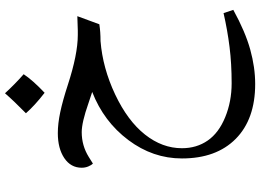

<svg xmlns="http://www.w3.org/2000/svg" viewBox="-160 -568 1067 788"><g transform="rotate(-90 374.0 -173.5)"><path d="M160.2 39.1Q160.2 99.6 191.7 145Q223.1 190.4 287.6 216.8Q352.1 243.2 426.8 243.2Q507.3 243.2 575.7 234.6Q644 226.1 714.8 210L728 250Q638.2 299.3 564.9 319.6Q491.7 339.8 423.8 339.8Q279.3 339.8 198.7 260Q118.2 180.2 118.2 39.1Q118.2 -80.1 193.8 -180.9Q269.5 -281.7 391.1 -329.1L344.2 -344.7Q266.1 -372.1 226.1 -372.1Q170.9 -372.1 124.5 -343.3L97.2 -326.2Q90.3 -333 85.2 -345.5Q80.1 -357.9 80.1 -372.1Q80.1 -417 119.6 -443.6Q159.2 -470.2 222.2 -470.2Q261.2 -470.2 308.3 -460.2Q355.5 -450.2 419.9 -429.2Q545.4 -388.2 625 -388.2H643.6L702.1 -390.1L668.9 -299.8Q637.7 -294.9 600.1 -294.9Q489.3 -286.1 380.9 -234.9Q272.5 -183.6 216.3 -112.5Q160.2 -41.5 160.2 39.1ZM463.9 -610.4Q439 -572.8 387.7 -524.4Q335.4 -564.9 303.7 -601.1Q353.5 -649.9 385.7 -687Q424.3 -645 463.9 -610.4Z"/></g></svg>

Font: Droid Arabic Naskh
Style: Regular
Weight: 400
Designer: Pascal Zoghbi
Foundry: Ascender Corporation
Version: Version 1.00